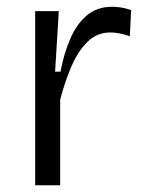

<svg xmlns="http://www.w3.org/2000/svg" viewBox="-20 -548 429 568"><path d="M84 0V-515H154L143 -336H159Q169 -390 188 -433.5Q207 -477 237 -502.5Q267 -528 312 -528Q323 -528 337 -526Q351 -524 368 -518L364 -441Q349 -446 334.5 -449Q320 -452 307 -452Q267 -452 239 -424.5Q211 -397 191.5 -352Q172 -307 158 -253V0Z"/></svg>

Font: Bricolage Grotesque 12pt Light
Style: Regular
Weight: 300
Designer: Mathieu Triay
Foundry: Atelier Triay
Version: Version 1.001; ttfautohint (v1.8.4.7-5d5b);gftools[0.9.33.de